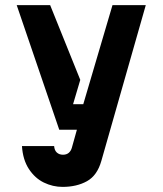

<svg xmlns="http://www.w3.org/2000/svg" viewBox="-20 -720 640 752"><path d="M226.8 -114Q240.4 -114 249 -121.2Q257.6 -128.4 261.2 -140.6L281.2 -212H212L45.4 -700H176.4L294.4 -407.2L266.2 -312H306.2L420.6 -700H551L377 -90Q360.8 -32.6 320.6 -10.3Q280.4 12 225 12Q186.8 12 151.8 -5Q116.8 -22 93.1 -58.2Q69.4 -94.4 66 -148H192Q193.2 -131.2 202.6 -122.6Q212 -114 226.8 -114Z"/></svg>

Font: Fliege Mono Thin
Style: Regular
Weight: 100
Version: Version 0.020;Glyphs 3.3 (3306)